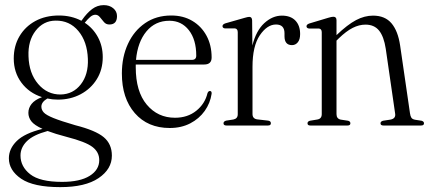

<svg xmlns="http://www.w3.org/2000/svg" viewBox="-20 -502 1716 768"><path d="M281.5 -1Q362.5 19.5 395 46.8Q427.5 74 427.5 120.5Q427.5 174.5 374.2 210.5Q321 246.5 221 246.5Q114 246.5 64.8 213Q15.5 179.5 15.5 131Q15.5 93 47 62Q78.5 31 150 13.5Q117 -1.5 105.2 -17Q93.5 -32.5 93.5 -50.5Q93.5 -70 106.2 -86.2Q119 -102.5 148 -113.5Q96.5 -130 65.8 -171.2Q35 -212.5 35 -268Q35 -318 57.8 -356.8Q80.5 -395.5 121.2 -417.8Q162 -440 216 -440Q265.5 -440 305.5 -419L308 -422Q327.5 -450 348.5 -465.8Q369.5 -481.5 395 -481.5Q418 -481.5 433 -469Q448 -456.5 448 -437.5Q448 -404 417.5 -404Q404 -404 395.8 -413.8Q387.5 -423.5 379.8 -433.2Q372 -443 361.5 -443Q351.5 -443 341.5 -434.8Q331.5 -426.5 319 -411Q352.5 -389 371.8 -353.2Q391 -317.5 391 -273.5Q391 -223.5 367.2 -185.2Q343.5 -147 302.8 -125.2Q262 -103.5 211.5 -103.5Q189.5 -103.5 169.5 -108Q145.5 -94 145.5 -75.5Q145.5 -62.5 155.2 -52Q165 -41.5 194 -29.8Q223 -18 281.5 -1ZM202 -419.5Q153.5 -419 122.5 -379Q91.5 -339 94 -277Q96 -209 132.5 -166.2Q169 -123.5 222.5 -124Q272.5 -125 303.2 -164.5Q334 -204 331.5 -266.5Q329 -335.5 293.5 -378Q258 -420.5 202 -419.5ZM62 120Q62 164.5 100.8 195Q139.5 225.5 228 225.5Q300 225.5 338.5 201.5Q377 177.5 377 138.5Q377 106.5 349.8 85.8Q322.5 65 246.5 45.5Q200.5 33.5 170.5 22Q113 37.5 87.5 62.8Q62 88 62 120Z M826.5 -272Q826.5 -244 797 -244H523Q523 -238.5 523 -233Q523 -136 567 -83.5Q611 -31 680 -31Q730.5 -31 765.2 -59Q800 -87 810 -129.5Q813.5 -138 819.5 -138Q827.5 -138 826.5 -127Q821 -89.5 798.8 -58.2Q776.5 -27 740.8 -8.5Q705 10 659 10Q571 10 519.2 -49.5Q467.5 -109 467.5 -208Q467.5 -274 491.8 -326.5Q516 -379 560.5 -409.5Q605 -440 665 -440Q713 -440 749.2 -418.5Q785.5 -397 806 -359.2Q826.5 -321.5 826.5 -272ZM657.5 -419Q601 -419 565.8 -376.5Q530.5 -334 524 -262.5H747.5Q765 -262.5 765 -279.5Q765 -343.5 735.5 -381.2Q706 -419 657.5 -419Z M988.5 -420.5 989.5 -320Q1004.5 -379.5 1037.2 -409.5Q1070 -439.5 1107.5 -439.5Q1142.5 -439.5 1161.5 -419.8Q1180.5 -400 1180.5 -366Q1180.5 -344 1171.2 -332.8Q1162 -321.5 1148 -321.5Q1118.5 -321.5 1118 -356V-369Q1118 -404 1084 -404Q1048.5 -404 1019.2 -360.8Q990 -317.5 990 -234.5V-46Q990 -27 1009 -24.5L1052.5 -19.5Q1063.5 -18 1063.5 -9Q1063.5 0 1052 0H885.5Q874 0 874 -9Q874 -16.5 884.5 -19.5L913.5 -24Q931 -27.5 931 -45V-373Q931 -387 919.5 -388.5H879Q870 -390 870 -397.5Q870 -404.5 881 -408.5L958 -430.5Q971.5 -434.5 977 -434.5Q988 -434.5 988.5 -420.5Z M1326 -421.5V-361V-361.5Q1370 -403.5 1404 -421.5Q1438 -439.5 1472 -439.5Q1520 -439.5 1546 -408.8Q1572 -378 1580.5 -320L1620 -48.5Q1621.5 -37.5 1625.5 -31.2Q1629.5 -25 1640.5 -23L1666.5 -19Q1676 -16 1676 -9Q1676 0 1664.5 0H1513.5Q1502 0 1502 -9Q1502 -16 1512 -19L1541.5 -23.5Q1564 -27.5 1560.5 -48L1523 -307Q1515.5 -356 1496.2 -379.8Q1477 -403.5 1442 -403.5Q1416.5 -403.5 1390.8 -390.5Q1365 -377.5 1334.5 -348L1326 -339.5V-45.5Q1326 -27 1343 -23.5L1372.5 -19Q1381.5 -16.5 1381.5 -9Q1381.5 0 1370.5 0H1221Q1210 0 1210 -9Q1210 -16 1219.5 -19L1249.5 -24Q1267 -27 1267 -45.5V-373Q1267 -386.5 1255.5 -388H1215.5Q1206 -389.5 1206 -397Q1206 -404 1217 -408L1293.5 -431Q1307 -435 1313.5 -435Q1326 -435 1326 -421.5Z"/></svg>

Font: Fraunces 144pt Soft Light
Style: Regular
Weight: 300
Version: Version 1.000;[0bf87f6ff]